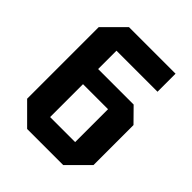

<svg xmlns="http://www.w3.org/2000/svg" viewBox="-197 -817 933 933"><g transform="rotate(45 270.0 -350.0)"><path d="M146 0 42 -104V-596L146 -700H466V-576H184V-450H428L498 -379V-104L394 0ZM184 -120H356V-346H184Z"/></g></svg>

Font: Tektur SemiCondensed SemiBold
Style: Regular
Weight: 600
Width: 4
Designer: Adam Jagosz
Foundry: Adam Jagosz
Version: Version 1.005;gftools[0.9.30]